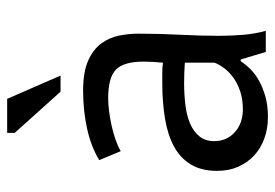

<svg xmlns="http://www.w3.org/2000/svg" viewBox="-136 -624 768 536"><g transform="rotate(-90 248.0 -356.0)"><path d="M39 0ZM69 -463Q107 -486 157.5 -497Q208 -508 263 -508Q315 -508 346.5 -494Q378 -480 394.5 -457.5Q411 -435 416.5 -408Q422 -381 422 -354Q422 -294 419 -237Q416 -180 416 -129Q416 -92 419 -59Q422 -26 430 2H371L350 -68H345Q336 -54 322.5 -40.5Q309 -27 290 -16.5Q271 -6 246 1Q221 8 189 8Q157 8 129.5 -2Q102 -12 82 -30.5Q62 -49 50.5 -75Q39 -101 39 -134Q39 -178 57 -207.5Q75 -237 107.5 -254.5Q140 -272 185.5 -279.5Q231 -287 286 -287Q300 -287 313.5 -287Q327 -287 341 -285Q344 -315 344 -339Q344 -394 322 -416Q300 -438 242 -438Q225 -438 205.5 -435.5Q186 -433 165.5 -428.5Q145 -424 126.5 -417.5Q108 -411 94 -403ZM211 -62Q239 -62 261 -69.5Q283 -77 299 -88.5Q315 -100 325.5 -114Q336 -128 341 -141V-224Q327 -225 312.5 -225.5Q298 -226 284 -226Q253 -226 223.5 -222.5Q194 -219 171.5 -209.5Q149 -200 135.5 -183.5Q122 -167 122 -142Q122 -107 147 -84.5Q172 -62 211 -62ZM305 -571H260L145 -699V-720H240Z"/></g></svg>

Font: PT Sans
Style: Regular
Weight: 400
Version: Version 2.003W OFL; ttfautohint (v1.6)